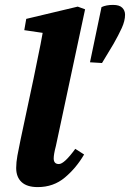

<svg xmlns="http://www.w3.org/2000/svg" viewBox="-20 -748 530 783"><path d="M134 15Q90 15 68 -5.5Q46 -26 46 -63Q46 -86 51 -113.5Q56 -141 64 -179L117 -428Q126 -475 136 -521.5Q146 -568 154 -614L79 -625L87 -671L297 -721L327 -710L208 -153Q199 -119 199 -102Q199 -79 220 -79Q242 -79 287 -141L323 -118Q291 -63 244.5 -24Q198 15 134 15ZM441 -728Q467 -728 478.5 -716.5Q490 -705 490 -688Q490 -663 476.5 -633.5Q463 -604 443 -569L396 -491L347 -494L394 -719Q413 -728 441 -728Z"/></svg>

Font: Source Serif 4 SmText
Style: Bold Italic
Weight: 700
Italic angle: -12°
Designer: Frank Grießhammer
Foundry: Adobe
Version: Version 4.005;hotconv 1.1.0;makeotfexe 2.6.0